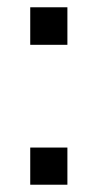

<svg xmlns="http://www.w3.org/2000/svg" viewBox="-20 -507 269 527"><path d="M63 -487H165V-384H63ZM63 -102H165V0H63Z"/></svg>

Font: wassup Sans
Style: Regular
Weight: 400
Version: Version 2.001